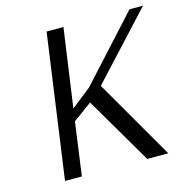

<svg xmlns="http://www.w3.org/2000/svg" viewBox="-98 -744 816 837"><g transform="rotate(-15 310.0 -325.0)"><path d="M185 -650H261L211 -296L300 -366L559 -650H620L352 -360L560 0H465L288 -302L203 -240L170 0H94Z"/></g></svg>

Font: Arsenal SC
Style: Italic
Weight: 400
Italic angle: -9.10001°
Designer: Andrij Shevchenko
Foundry: Stairsfor
Version: Version 2.001; ttfautohint (v1.8.4.7-5d5b)